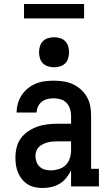

<svg xmlns="http://www.w3.org/2000/svg" viewBox="-20 -931 540 959"><path d="M193 8Q173 8 154 4Q135 0 119 -10Q103 -20 90.5 -35Q78 -50 70.5 -67.5Q63 -85 60 -104.5Q57 -124 57 -143Q57 -169 63 -194Q69 -219 84 -240Q99 -261 121 -275.5Q143 -290 167 -298.5Q191 -307 217 -310Q243 -313 268 -313H335V-354Q335 -371 329.5 -388Q324 -405 312 -417.5Q300 -430 283 -435Q266 -440 249 -440Q233 -440 217.5 -436.5Q202 -433 189.5 -423.5Q177 -414 170 -399Q163 -384 163 -369H63Q63 -392 69.5 -414.5Q76 -437 88.5 -456Q101 -475 119 -489.5Q137 -504 158.5 -513Q180 -522 203 -525Q226 -528 249 -528Q273 -528 297 -524.5Q321 -521 343 -511Q365 -501 383.5 -484.5Q402 -468 414 -447Q426 -426 430.5 -402Q435 -378 435 -354V-88H474V0H335V-80Q325 -60 311 -42.5Q297 -25 278 -13.5Q259 -2 237 3Q215 8 193 8ZM233 -80Q253 -80 273 -86Q293 -92 307.5 -106Q322 -120 328.5 -140Q335 -160 335 -180V-225H268Q256 -225 243.5 -224Q231 -223 219 -220Q207 -217 195.5 -211.5Q184 -206 175 -197.5Q166 -189 161.5 -177Q157 -165 157 -153Q157 -138 162 -123.5Q167 -109 178 -98.5Q189 -88 203.5 -84Q218 -80 233 -80ZM250 -595Q235 -595 220 -599.5Q205 -604 194.5 -614.5Q184 -625 179.5 -640Q175 -655 175 -670Q175 -685 179.5 -700Q184 -715 194.5 -725.5Q205 -736 220 -740.5Q235 -745 250 -745Q265 -745 280 -740.5Q295 -736 305.5 -725.5Q316 -715 320.5 -700Q325 -685 325 -670Q325 -655 320.5 -640Q316 -625 305.5 -614.5Q295 -604 280 -599.5Q265 -595 250 -595ZM400 -839H100V-911H400Z"/></svg>

Font: Iosevka Curly Slab Semibold
Style: Regular
Weight: 600
Monospace: yes
Designer: Belleve Invis
Foundry: Belleve Invis
Version: Version 22.1.2; ttfautohint (v1.8.4)